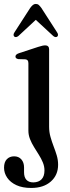

<svg xmlns="http://www.w3.org/2000/svg" viewBox="-38 -696 348 950"><path d="M205 -69Q205 -42.5 211.8 -18.8Q218.5 5 227.2 27.8Q236 50.5 242.8 73Q249.5 95.5 249.5 119Q249.5 170.5 213.5 202.2Q177.5 234 116.5 234Q73 234 43.2 220.2Q13.5 206.5 -2.2 183.5Q-18 160.5 -18 134Q-18 106 -4.2 91.8Q9.5 77.5 32 77.5Q54.5 77.5 67.8 92.8Q81 108 81 132.5V156.5Q81 181 92.8 193.8Q104.5 206.5 127 206.5Q153.5 206 167.8 191Q182 176 182 147.5Q182 127 174 107.8Q166 88.5 154.2 69.8Q142.5 51 130.5 31.8Q118.5 12.5 110.5 -7.8Q102.5 -28 102.5 -49.5V-382.5Q102.5 -392.5 99 -397Q95.5 -401.5 87.5 -402.5L53 -403.5Q45.5 -405 42 -408Q38.5 -411 38.5 -416.5Q38.5 -427 56.5 -433L151 -464Q164 -468 171.8 -469.8Q179.5 -471.5 186.5 -471.5Q195 -471.5 200 -466.5Q205 -461.5 205 -452.5ZM155.4 -613H122.6L225.9 -517.5Q231.6 -513 236.8 -512.5Q242.1 -512 245.8 -515.5Q249 -518.5 249 -524Q249 -529.5 244.1 -536.5L166.8 -656.5Q159.9 -666 154 -671.2Q148.2 -676.5 139.2 -676.5Q130.7 -676.5 124.5 -671.2Q118.2 -666 111.3 -656.5L33.9 -536.5Q29.1 -529.5 29.1 -524Q29.1 -518.5 32.3 -515.5Q36 -512 41.2 -512.5Q46.5 -513 52.6 -517.5Z"/></svg>

Font: Fraunces 36pt
Style: Regular
Weight: 400
Version: Version 1.000;[b76b70a41]